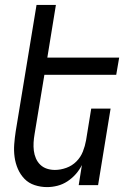

<svg xmlns="http://www.w3.org/2000/svg" viewBox="-20 -755 540 783"><path d="M172 8Q146 8 121.5 0Q97 -8 80 -25.5Q63 -43 53 -66Q43 -89 39.5 -114.5Q36 -140 38 -166.5Q40 -193 44 -219L129 -735H208L173 -520H466L454 -450H161L121 -208Q118 -191 117 -174Q116 -157 118 -140.5Q120 -124 126.5 -109Q133 -94 144.5 -83Q156 -72 171.5 -67Q187 -62 204 -62Q227 -62 250.5 -70.5Q274 -79 291.5 -96.5Q309 -114 318 -137Q327 -160 331 -183L352 -312H431L380 0H301L314 -82Q304 -62 289 -45Q274 -28 255 -15.5Q236 -3 214.5 2.5Q193 8 172 8Z"/></svg>

Font: Iosevka Term Curly
Style: Italic
Weight: 400
Italic angle: -9°
Designer: Belleve Invis
Foundry: Belleve Invis
Version: Version 32.3.0